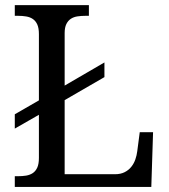

<svg xmlns="http://www.w3.org/2000/svg" viewBox="-20 -734 663 754"><path d="M38.1 -285.2 132.8 -339.8V-600.1Q132.8 -623.5 126.5 -637.7Q120.1 -651.9 108.9 -659.4Q97.7 -667 82.8 -669.4Q67.9 -671.9 50.8 -671.9H38.1V-713.9H329.1V-671.9H315.9Q299.3 -671.9 284.4 -669.7Q269.5 -667.5 258.3 -660.2Q247.1 -652.8 240.5 -639.4Q233.9 -626 233.9 -604V-397.9L390.1 -488.8V-431.2L233.9 -340.8V-49.8H431.2Q453.6 -49.8 469.5 -57.9Q485.4 -65.9 495.6 -78.9Q505.9 -91.8 511.5 -107.9Q517.1 -124 519 -140.1L528.8 -214.8H581.1L574.2 0H38.1V-42H50.8Q67.9 -42 82.8 -44.4Q97.7 -46.9 108.9 -54.4Q120.1 -62 126.5 -76.2Q132.8 -90.3 132.8 -113.8V-283.2L38.1 -229Z"/></svg>

Font: Droid-TTFautohint Serif
Style: Regular
Weight: 400
Foundry: Ascender Corporation
Version: Version 1.00; ttfautohint (v1.00rc1.4-1a1c-dirty) -l 8 -r 50